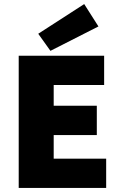

<svg xmlns="http://www.w3.org/2000/svg" viewBox="-20 -924 596 944"><path d="M72 0H502V-144H244V-260H456V-404H244V-506H492V-650H72ZM228 -674 464 -794 394 -904 168 -758Z"/></svg>

Font: Source Sans Pro Black
Style: Regular
Weight: 900
Designer: Paul D. Hunt
Foundry: Adobe Systems Incorporated
Version: Version 3.006;hotconv 1.0.111;makeotfexe 2.5.65597